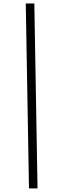

<svg xmlns="http://www.w3.org/2000/svg" viewBox="-20 -816 371 1084"><path d="M173.8 -796.4 191.9 247.6H143.6L125.5 -796.4Z"/></svg>

Font: Arian Grqi
Style: Regular
Weight: 400
Designer: Ruben Hakobyan (Tarumian)
Foundry: Ruben Hakobyan (Tarumian)
Version: Version 1.003